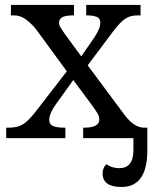

<svg xmlns="http://www.w3.org/2000/svg" viewBox="-20 -556 618 773"><path d="M383.8 -464.8Q383.8 -482.9 368.4 -488.5Q353 -494.1 330.1 -494.1H327.1V-536.1H545.9V-494.1H537.1Q522.5 -494.1 510.5 -491.7Q498.5 -489.3 487.1 -482.4Q475.6 -475.6 463.4 -462.9Q451.2 -450.2 436 -430.2L333 -293L480 -95.2Q502 -65.9 521.7 -54Q541.5 -42 560.1 -42H573.2V0H314.9V-42H319.8Q379.9 -42 379.9 -75.2Q379.9 -80.6 378.4 -86.2Q377 -91.8 372.6 -99.4Q368.2 -106.9 360.8 -117.7Q353.5 -128.4 341.8 -144L274.9 -233.9L205.1 -136.2Q200.7 -130.4 195.8 -122.6Q190.9 -114.7 187 -106.4Q183.1 -98.1 180.7 -89.6Q178.2 -81.1 178.2 -73.2Q178.2 -56.2 192.4 -49.1Q206.5 -42 240.2 -42H243.2V0H4.9V-42H14.2Q32.2 -42 45.9 -44.9Q59.6 -47.9 71.8 -55.2Q84 -62.5 96.2 -75Q108.4 -87.4 123 -106L249 -269L123 -440.9Q101.1 -466.8 80.3 -480.5Q59.6 -494.1 37.1 -494.1H23.9V-536.1H277.8V-494.1H274.9Q257.8 -494.1 246.6 -491.9Q235.4 -489.7 229 -485.6Q222.7 -481.4 220.2 -476.1Q217.8 -470.7 217.8 -464.8Q217.8 -454.6 223.9 -444.6Q230 -434.6 241.2 -418.9L307.1 -329.1L358.9 -403.8Q370.1 -420.9 377 -436Q383.8 -451.2 383.8 -464.8ZM573.2 -42V48.8Q573.2 196.8 469.2 196.8Q393.1 196.8 393.1 142.1Q393.1 120.1 408.2 105Q431.2 121.1 460 121.1Q517.1 121.1 517.1 48.8V-42Z"/></svg>

Font: Noto Serif
Style: Regular
Weight: 400
Designer: Monotype Design team
Foundry: Monotype Imaging Inc.
Version: Version 1.02